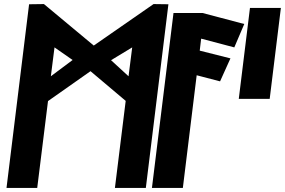

<svg xmlns="http://www.w3.org/2000/svg" viewBox="-20 -924 1401 944"><path d="M230 -549 248 -691 337 -629ZM526 -628 630 -691 612 -549ZM697 0 808 -903 735 -904 441 -700 196 -904 123 -903 12 0H163L216 -427L425 -574L598 -428L545 0Z M727 0H879L947 -554L1062 -524L1113 -637L962 -675L969 -734L1132 -691L1181 -806L976 -860H833Z M1306 -438 1361 -885H1209L1154 -438Z"/></svg>

Font: Ny Stormning
Style: SvKr
Weight: 900
Designer: Robert Jablonski, Mew Too
Foundry: Cannot Into Space Fonts
Version: Version 0.90